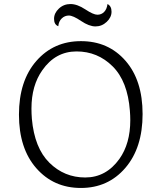

<svg xmlns="http://www.w3.org/2000/svg" viewBox="-20 -924 801 952"><path d="M513 -904Q533 -894 533 -866Q533 -838 509 -815.5Q485 -793 453.5 -793Q422 -793 382 -820Q342 -847 321.5 -847Q301 -847 286 -832.5Q271 -818 269 -794Q248 -802 248 -830.5Q248 -859 272 -881.5Q296 -904 329.5 -904Q363 -904 403 -877.5Q443 -851 463 -851Q483 -851 496.5 -865Q510 -879 513 -904ZM572 -136Q626 -212 626 -328Q626 -350 624 -375Q613 -521 538.5 -595Q464 -669 359.5 -669Q255 -669 190 -576Q136 -500 136 -386Q136 -361 138 -335Q151 -190 225 -117Q299 -44 402.5 -44Q506 -44 572 -136ZM381.5 -720Q517 -720 602 -623Q687 -526 687 -358.5Q687 -191 601.5 -91.5Q516 8 381 8Q246 8 160 -90Q74 -188 74 -355.5Q74 -523 160 -621.5Q246 -720 381.5 -720Z"/></svg>

Font: Laila Light
Style: Regular
Weight: 300
Designer: Hitesh Malaviya
Foundry: Indian Type Foundry
Version: Version 1.302;PS 1.0;hotconv 1.0.78;makeotf.lib2.5.61930; tt